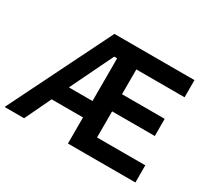

<svg xmlns="http://www.w3.org/2000/svg" viewBox="-138 -916 1226 1134"><g transform="rotate(30 475.0 -349.0)"><path d="M432 -178H218L133 0H0L346 -698H892V-581H563V-412H854V-295H563V-117H892V0H432ZM412 -581 271 -290H432V-581Z"/></g></svg>

Font: Plexus Sans SemiBold
Style: Regular
Weight: 600
Version: Version 2.001;PS 002.001;hotconv 1.0.70;makeotf.lib2.5.58329